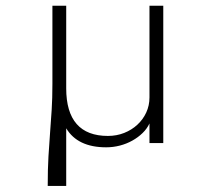

<svg xmlns="http://www.w3.org/2000/svg" viewBox="-20 -485 713 651"><path d="M141.8 145.5Q141.8 88.2 144.3 45.5Q146.8 2.7 149.8 -35.5Q152.7 -73.6 155.2 -112.3Q157.7 -150.9 157.7 -200.5V-465.5H204.5V-185.5Q204.5 -105 240 -64.5Q275.5 -24.1 345.9 -24.1Q375.5 -24.1 401.1 -34.3Q426.8 -44.5 445.9 -62.3Q465 -80 475.9 -103.6Q486.8 -127.3 486.8 -154.5V-465.5H533.6V0H486.8V-66.4Q478.6 -48.6 463.4 -33.9Q448.2 -19.1 428.6 -8.2Q409.1 2.7 386.4 8.6Q363.6 14.5 340 14.5Q243.2 14.5 204.5 -50V145.5Z"/></svg>

Font: Spartan Light
Style: Regular
Weight: 300
Designer: Matt Bailey, Mirko Velimirovic
Foundry: Matt Bailey
Version: Version 1.005